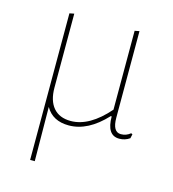

<svg xmlns="http://www.w3.org/2000/svg" viewBox="-98 -535 723 802"><g transform="rotate(15 263.5 -134.0)"><path d="M105 185V-449L125 -453V-133Q125 -77 151 -46.5Q177 -16 226 -16Q307 -16 387 -108V-449L407 -453V-79Q407 -17 443 -17Q466 -17 484 -32L490 -29L486 -11Q466 3 441 3Q387 3 387 -79H383Q306 4 223 4Q153 4 123 -49L125 185Z"/></g></svg>

Font: Alegreya Sans Thin
Style: Regular
Weight: 100
Designer: Juan Pablo del Peral
Foundry: Huerta Tipografica
Version: Version 2.007